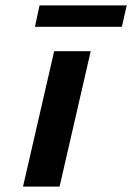

<svg xmlns="http://www.w3.org/2000/svg" viewBox="-20 -689 488 709"><path d="M65 0 180 -500H315L200 0ZM109 -590 126 -669H448L430 -590Z"/></svg>

Font: Perun
Style: Bold Italic
Weight: 700
Italic angle: -12°
Foundry: Copyright (c) Stefan Peev, Context Ltd, 2016
Version: Version 1.027